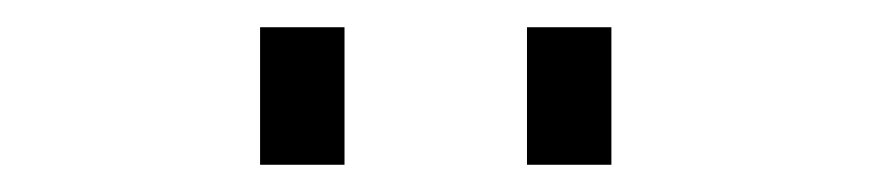

<svg xmlns="http://www.w3.org/2000/svg" viewBox="-20 -713 640 141"><path d="M367 -592V-693H429V-592ZM171 -592V-693H233V-592Z"/></svg>

Font: SUSE Thin Light
Style: Regular
Weight: 300
Version: Version 1.000